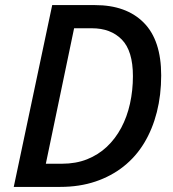

<svg xmlns="http://www.w3.org/2000/svg" viewBox="-20 -734 678 754"><path d="M34 0 185 -714H353Q476 -714 544.5 -645Q613 -576 613 -438Q613 -361 596 -294Q579 -227 546.5 -173Q514 -119 465.5 -80.5Q417 -42 354.5 -21Q292 0 216 0ZM223 -91Q278 -91 322 -108.5Q366 -126 399.5 -157.5Q433 -189 456 -232Q479 -275 490.5 -327Q502 -379 502 -435Q502 -534 458.5 -578.5Q415 -623 341 -623H271L160 -91Z"/></svg>

Font: Noto Sans Display Medium
Style: Italic
Weight: 500
Italic angle: -12°
Designer: Monotype Design Team
Foundry: Monotype Imaging Inc.
Version: Version 2.003